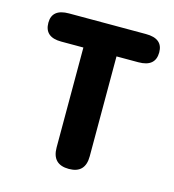

<svg xmlns="http://www.w3.org/2000/svg" viewBox="-83 -574 582 644"><g transform="rotate(15 208.5 -252.0)"><path d="M213 0Q155 0 155 -59V-406H78Q20 -406 20 -456Q20 -504 79 -504H346Q405 -504 405 -456Q405 -406 346 -406H270V-59Q270 0 213 0Z"/></g></svg>

Font: Zen Maru Gothic
Style: Bold
Weight: 700
Designer: Yoshimichi Ohira
Foundry: Positype
Version: Version 1.001